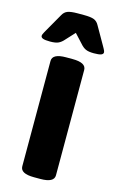

<svg xmlns="http://www.w3.org/2000/svg" viewBox="-118 -766 500 815"><g transform="rotate(15 132.0 -358.0)"><path d="M59 -30V-493Q59 -525 119 -525H147Q207 -525 207 -493V-30Q207 2 147 2H119Q59 2 59 -30ZM-5 -587Q-5 -592 1 -602.5Q7 -613 8 -615L52 -692Q60 -707 74 -712.5Q88 -718 118 -718H146Q176 -718 190 -712.5Q204 -707 212 -692L256 -615Q257 -613 263 -602.5Q269 -592 269 -587Q269 -579 259.5 -575.5Q250 -572 228 -572Q204 -572 191.5 -578Q179 -584 168 -597L132 -636L96 -597Q85 -584 72.5 -578Q60 -572 36 -572Q14 -572 4.5 -575.5Q-5 -579 -5 -587Z"/></g></svg>

Font: Asap-Bold
Style: Bold
Weight: 700
Designer: Pablo Cosgaya
Foundry: Omnibus-Type
Version: Version 2.000; ttfautohint (v1.8)